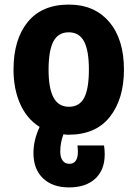

<svg xmlns="http://www.w3.org/2000/svg" viewBox="-20 -578 601 838"><path d="M126 90Q126 33 153 -24Q97 -59 68 -124.5Q39 -190 39 -274Q39 -406 101 -482Q163 -558 281 -558Q392 -558 456.5 -482.5Q521 -407 521 -274Q521 -146 459.5 -68Q398 10 279 10Q264 10 257 8Q243 45 243 83Q243 109 253.5 123Q264 137 282 137Q320 137 320 84Q320 75 318 57H434Q437 74 437 96Q437 164 395.5 202Q354 240 282 240Q209 240 167.5 200Q126 160 126 90ZM368 -274Q368 -357 347 -397Q326 -437 280 -437Q234 -437 213 -397Q192 -357 192 -273Q192 -193 213.5 -152.5Q235 -112 281 -112Q327 -112 347.5 -151.5Q368 -191 368 -274Z"/></svg>

Font: Noto Sans Georgian Bold Narrow
Style: Regular
Weight: 700
Width: 4
Designer: Monotype Design team
Foundry: Monotype Imaging Inc.
Version: Version 1.000